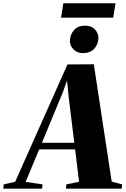

<svg xmlns="http://www.w3.org/2000/svg" viewBox="-106 -1130 752 1150"><path d="M-86 0 -84 -25.5 -15 -41.5 298 -744 456 -745 563 -42 625.5 -25.5 623 0H289L291.5 -25.5L367.5 -41.5L344 -235H128.5L47.5 -40.5L149 -25.5L146 0ZM145 -274.5H339L305.5 -547.5L295.5 -647.5L270 -576.5ZM390.5 -812Q367 -812 349.5 -822.5Q332 -833 322.2 -849.8Q312.5 -866.5 313 -885.5Q313.5 -922.5 337.2 -949.5Q361 -976.5 402 -976.5Q442.5 -976.5 463 -953.2Q483.5 -930 483.5 -902.5Q483.5 -867.5 459.8 -839.8Q436 -812 390.5 -812ZM273.5 -1110.5H586L572 -1024H259.5Z"/></svg>

Font: Merriweather 120pt Black
Style: Italic
Weight: 900
Italic angle: -7.8°
Version: Version 2.101